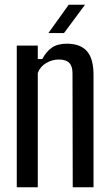

<svg xmlns="http://www.w3.org/2000/svg" viewBox="-20 -793 469 813"><path d="M51 0V-600H140V-543H159Q176 -575 200 -591.5Q224 -608 263 -608Q320 -608 348 -576.5Q376 -545 376 -476V0H288L287 -483Q287 -513 273 -527Q259 -541 229 -541Q201 -541 175.5 -526Q150 -511 140 -484V0ZM185 -653 271 -773H340L251 -653Z"/></svg>

Font: Big Shoulders Text Medium
Style: Regular
Weight: 500
Designer: Patric King
Foundry: XO Type Co
Version: Version 1.000; ttfautohint (v1.8.2)